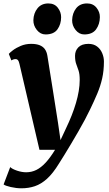

<svg xmlns="http://www.w3.org/2000/svg" viewBox="-50 -816 621 1090"><path d="M60.5 -453Q57 -468.5 52 -474.5Q47 -480.5 39.5 -480.5Q33 -480.5 27 -478.8Q21 -477 14.5 -473L0 -510Q5 -516.5 22.8 -530.2Q40.5 -544 67.8 -555.5Q95 -567 127 -567Q156.5 -567 175.5 -559.2Q194.5 -551.5 205 -536.5Q215.5 -521.5 219 -499.5Q226.5 -451.5 234.2 -403.8Q242 -356 249.5 -308.2Q257 -260.5 264.5 -213Q272 -165.5 279.5 -117.5L293.5 -20.5L325 -88Q342.5 -124.5 356.8 -160.5Q371 -196.5 381.2 -231.2Q391.5 -266 397 -299Q402.5 -332 402.5 -362Q402.5 -396 396 -415.2Q389.5 -434.5 382.8 -452.5Q376 -470.5 376 -499.5Q376 -528.5 395.2 -547.8Q414.5 -567 452 -567Q481.5 -567 501 -552.2Q520.5 -537.5 530.2 -514.2Q540 -491 540 -467Q540 -414.5 530 -370.5Q520 -326.5 502.2 -284.5Q484.5 -242.5 461.5 -195Q449.5 -169.5 432.2 -137Q415 -104.5 394.5 -69.2Q374 -34 353.8 0.2Q333.5 34.5 315.5 63.5Q297.5 92.5 284.5 113Q250.5 168.5 217 198.8Q183.5 229 148 241Q112.5 253 71.5 253Q42.5 253 11 245.8Q-20.5 238.5 -29.5 231L8 132.5Q19 143.5 46.5 152.8Q74 162 98.5 162Q129.5 162 156.2 148.8Q183 135.5 209 107.5Q235 79.5 262.5 34.5H174ZM208.5 -620.5Q179.5 -620.5 159.2 -645.8Q139 -671 139.5 -701.5Q140.5 -741 162.8 -768.8Q185 -796.5 224.5 -796.5Q259.5 -796.5 278.2 -772Q297 -747.5 297 -718.5Q297 -678.5 276.2 -649.5Q255.5 -620.5 208.5 -620.5ZM428.5 -620.5Q399.5 -620.5 379.2 -645.8Q359 -671 359.5 -701.5Q360.5 -741 382.2 -768.8Q404 -796.5 444.5 -796.5Q478.5 -796.5 498 -772Q517.5 -747.5 517 -718.5Q516.5 -678.5 495.5 -649.5Q474.5 -620.5 428.5 -620.5Z"/></svg>

Font: Merriweather 20pt Black
Style: Italic
Weight: 900
Italic angle: -7.8°
Version: Version 2.101